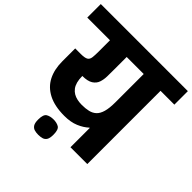

<svg xmlns="http://www.w3.org/2000/svg" viewBox="-272 -1030 1316 1316"><g transform="rotate(45 386.0 -372.5)"><path d="M294 96Q273 96 256.5 91Q240 86 230 70.5Q220 55 220 22Q220 -28 241.5 -40.5Q263 -53 294 -53Q326 -53 347 -40.5Q368 -28 368 22Q368 55 358.5 70.5Q349 86 332 91Q315 96 294 96ZM511 0V-187H508Q478 -159 434 -140.5Q390 -122 329 -122Q235 -122 174 -153.5Q113 -185 84 -242Q55 -299 55 -377V-502H109Q147 -502 162.5 -511Q178 -520 181 -541.5Q184 -563 184 -600V-710H-36V-841H808V-710H674V0ZM223 -403Q223 -370 229.5 -346Q236 -322 248.5 -305.5Q261 -289 278 -279Q295 -269 316 -264.5Q337 -260 360 -260Q396 -260 424 -266.5Q452 -273 471.5 -291Q491 -309 501 -344Q511 -379 511 -436V-710H346V-581Q346 -553 345.5 -522Q345 -491 336 -464Q327 -437 300.5 -420Q274 -403 223 -403Z"/></g></svg>

Font: Matangi Black
Style: Regular
Weight: 900
Designer: Prashant Pant
Foundry: The Graphic Ant
Version: Version 3.002